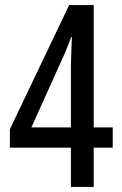

<svg xmlns="http://www.w3.org/2000/svg" viewBox="-20 -738 481 758"><path d="M425 -155H350V0H260V-155H19V-228L253 -718H350V-235H425ZM260 -235V-479Q260 -493 261 -516Q262 -539 262.5 -560.5Q263 -582 264 -591H261Q252 -568 243.5 -546.5Q235 -525 226 -506L104 -235Z"/></svg>

Font: Noto Sans Sinhala ExtraCondensed Medium
Style: Regular
Weight: 500
Width: 2
Designer: Jelle Bosma - Monotype Design Team
Foundry: Monotype Imaging Inc.
Version: Version 2.006; ttfautohint (v1.8.4.7-5d5b)